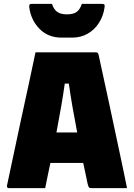

<svg xmlns="http://www.w3.org/2000/svg" viewBox="-20 -970 690 990"><path d="M213 0H25Q21 0 18 -3Q15 -6 16 -13Q31 -82 49.5 -170.5Q68 -259 88.5 -353.5Q109 -448 128.5 -537.5Q148 -627 163 -700H476Q485 -700 488 -689Q516 -562 545.5 -424Q575 -286 606 -140Q613 -106 620.5 -71Q628 -36 635 0H452Q442 0 438.5 -4Q435 -8 431 -26Q425 -53 420 -79Q415 -105 409 -130H240Q233 -99 226.5 -66.5Q220 -34 213 0ZM314 -539Q306 -481 295 -418.5Q284 -356 271 -287H378Q365 -355 354 -417.5Q343 -480 335 -539ZM402 -950H505Q515 -950 518 -946.5Q521 -943 519 -931Q513 -888 490.5 -852.5Q468 -817 432.5 -796.5Q397 -776 352 -776H298Q228 -776 184 -821Q140 -866 131 -931Q130 -943 132.5 -946.5Q135 -950 145 -950H248Q258 -920 276 -908Q294 -896 325 -896Q357 -896 374.5 -908Q392 -920 402 -950Z"/></svg>

Font: Recursive Sn Lnr St Blk
Style: Regular
Weight: 900
Version: Version 1.079;hotconv 1.0.112;makeotfexe 2.5.65598; ttfautoh